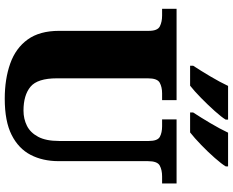

<svg xmlns="http://www.w3.org/2000/svg" viewBox="-106 -865 981 809"><g transform="rotate(90 384.5 -460.5)"><path d="M396 10Q313 10 248 -13Q183 -36 146.5 -86.5Q110 -137 110 -219V-597Q110 -634 91 -643.5Q72 -653 46 -653H17V-714H402V-653H373Q347 -653 328.5 -643Q310 -633 310 -593V-210Q310 -128 345.5 -98.5Q381 -69 446 -69Q481 -69 510 -83.5Q539 -98 556.5 -131Q574 -164 574 -219V-597Q574 -634 556.5 -643.5Q539 -653 512 -653H483V-714H753V-653H723Q696 -653 677.5 -643Q659 -633 659 -593V-217Q659 -150 632.5 -99Q606 -48 548.5 -19Q491 10 396 10ZM454 -784Q475 -816 499 -856.5Q523 -897 539 -931H681V-921Q671 -904 645.5 -875Q620 -846 590.5 -817.5Q561 -789 538 -771H454ZM257 -784Q278 -816 302 -856.5Q326 -897 342 -931H484V-921Q474 -904 448 -875Q422 -846 393 -817.5Q364 -789 341 -771H257Z"/></g></svg>

Font: Noto Serif Devanagari Black
Style: Regular
Weight: 900
Designer: Universal Thirst, Indian Type Foundry and the Monotype Design Team
Foundry: Monotype Imaging Inc.
Version: Version 2.004; ttfautohint (v1.8.4.7-5d5b)